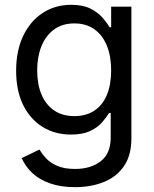

<svg xmlns="http://www.w3.org/2000/svg" viewBox="-20 -567 643 802"><path d="M293.5 214.8Q233.9 214.8 189 199Q144 183.1 114.7 155.5Q85.4 127.9 70.8 93.3L145 57.6Q155.8 76.2 173.3 95Q190.9 113.8 220 126.2Q249 138.7 293.5 138.7Q359.4 138.7 400.9 106.4Q442.4 74.2 442.4 7.3V-95.2H436Q424.3 -76.7 405.8 -55.4Q387.2 -34.2 356 -19.5Q324.7 -4.9 276.4 -4.9Q210.4 -4.9 158.7 -36.4Q106.9 -67.9 77.1 -127.7Q47.4 -187.5 47.4 -271.5Q47.4 -355 76.7 -416.7Q106 -478.5 158 -512.7Q210 -546.9 277.8 -546.9Q326.2 -546.9 357.4 -531.2Q388.7 -515.6 407.7 -493.7Q426.8 -471.7 438 -453.1H444.3V-539.1H528.8V11.2Q528.8 82.5 497.3 127.7Q465.8 172.9 412.4 193.8Q358.9 214.8 293.5 214.8ZM290.5 -82Q339.8 -82 374.3 -105Q408.7 -127.9 426.5 -170.9Q444.3 -213.9 444.3 -272.9Q444.3 -331.1 426.8 -375.2Q409.2 -419.4 374.8 -444.3Q340.3 -469.2 290.5 -469.2Q240.2 -469.2 205.6 -443.6Q170.9 -418 153.1 -373.8Q135.3 -329.6 135.3 -272.9Q135.3 -215.3 153.3 -172.4Q171.4 -129.4 206.1 -105.7Q240.7 -82 290.5 -82Z"/></svg>

Font: Inter 18pt
Style: Regular
Weight: 400
Designer: Rasmus Andersson
Foundry: rsms
Version: Version 4.001;git-66647c0bb